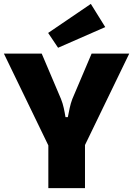

<svg xmlns="http://www.w3.org/2000/svg" viewBox="-25 -965 683 985"><path d="M515 -826 441 -945 222 -796 273 -720ZM638 -690H445L346 -457C335 -429 329 -394 323 -364H311C306 -394 300 -428 288 -457L189 -690H-5L223 -219V0H411V-221Z"/></svg>

Font: Exo 2 Extra Bold
Style: Regular
Weight: 800
Designer: Natanael Gama
Version: Version 1.001;PS 001.001;hotconv 1.0.88;makeotf.lib2.5.64775